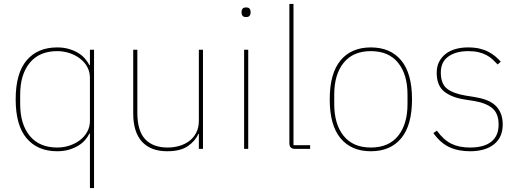

<svg xmlns="http://www.w3.org/2000/svg" viewBox="-20 -760 2645 980"><path d="M439 -78H436Q428 -61 414 -45Q400 -29 379.5 -16.5Q359 -4 332 4Q305 12 272 12Q172 12 116 -54Q60 -120 60 -253Q60 -386 116 -452Q172 -518 272 -518Q305 -518 332 -510Q359 -502 379.5 -489.5Q400 -477 414 -460.5Q428 -444 436 -428H439V-506H460V200H439ZM272 -7Q305 -7 335 -17Q365 -27 388.5 -45Q412 -63 425.5 -88Q439 -113 439 -143V-363Q439 -393 425.5 -418Q412 -443 388.5 -461Q365 -479 335 -489Q305 -499 272 -499Q181 -499 132 -439.5Q83 -380 83 -277V-229Q83 -126 132 -66.5Q181 -7 272 -7Z M995 -76H992Q978 -42 940 -15Q902 12 834 12Q749 12 704.5 -37Q660 -86 660 -181V-506H681V-185Q681 -92 721 -49.5Q761 -7 836 -7Q867 -7 896 -15.5Q925 -24 947 -41Q969 -58 982 -83.5Q995 -109 995 -144V-506H1016V0H995Z M1236 -673Q1223 -673 1218 -679.5Q1213 -686 1213 -694V-701Q1213 -709 1218 -715.5Q1223 -722 1236 -722Q1249 -722 1254 -715.5Q1259 -709 1259 -701V-694Q1259 -686 1254 -679.5Q1249 -673 1236 -673ZM1226 -506H1247V0H1226Z M1486 0Q1457 0 1457 -29V-740H1478V-19H1563V0Z M1873 12Q1773 12 1718 -54.5Q1663 -121 1663 -253Q1663 -385 1718 -451.5Q1773 -518 1873 -518Q1973 -518 2028 -451.5Q2083 -385 2083 -253Q2083 -121 2028 -54.5Q1973 12 1873 12ZM1873 -7Q1964 -7 2012 -66.5Q2060 -126 2060 -229V-277Q2060 -380 2012 -439.5Q1964 -499 1873 -499Q1782 -499 1734 -439.5Q1686 -380 1686 -277V-229Q1686 -126 1734 -66.5Q1782 -7 1873 -7Z M2379 12Q2318 12 2272.5 -9.5Q2227 -31 2192 -81L2210 -93Q2244 -46 2283.5 -26.5Q2323 -7 2379 -7Q2451 -7 2488 -37Q2525 -67 2525 -124Q2525 -181 2492.5 -208Q2460 -235 2397 -245L2353 -252Q2286 -262 2247.5 -292.5Q2209 -323 2209 -389Q2209 -421 2221.5 -445Q2234 -469 2255.5 -485.5Q2277 -502 2306 -510Q2335 -518 2369 -518Q2402 -518 2427.5 -512Q2453 -506 2473 -495.5Q2493 -485 2508.5 -472Q2524 -459 2536 -445L2520 -431Q2508 -444 2494.5 -456.5Q2481 -469 2463.5 -478.5Q2446 -488 2423 -493.5Q2400 -499 2370 -499Q2307 -499 2268.5 -471.5Q2230 -444 2230 -390Q2230 -333 2261 -308Q2292 -283 2357 -272L2401 -265Q2434 -260 2461 -250Q2488 -240 2506.5 -223.5Q2525 -207 2535.5 -182.5Q2546 -158 2546 -125Q2546 -59 2501.5 -23.5Q2457 12 2379 12Z"/></svg>

Font: IBM Plex Sans Hebrew Thin
Style: Regular
Weight: 100
Designer: Mike Abbink, Paul van der Laan, Pieter van Rosmalen, Yanek Iontef
Foundry: Bold Monday
Version: Version 1.2